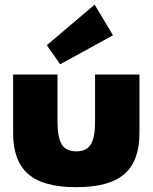

<svg xmlns="http://www.w3.org/2000/svg" viewBox="-20 -783 650 818"><path d="M35.9 -465.5H225V-262.7Q225 -197.3 243.2 -167.7Q261.4 -138.2 305 -138.2Q348.6 -138.2 366.8 -167.7Q385 -197.3 385 -262.7V-465.5H574.1V-215.5Q574.1 -97.7 510 -41.6Q445.9 14.5 305 14.5Q164.1 14.5 100 -41.6Q35.9 -97.7 35.9 -215.5ZM236.4 -509.1 179.5 -590.5 383.2 -763.2 461.4 -632.7Z"/></svg>

Font: Spartan MB Black
Style: Regular
Weight: 900
Designer: Matt Bailey, Mirko Velimirovic
Foundry: Matt Bailey
Version: Version 1.005